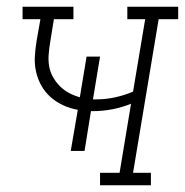

<svg xmlns="http://www.w3.org/2000/svg" viewBox="-20 -550 549 570"><path d="M277 0V-37H335L369 -242Q342 -231 313 -225.5Q284 -220 255 -220Q254 -220 253 -220Q252 -220 250 -220L231 -102H190L211 -224Q188 -228 167.5 -237.5Q147 -247 130.5 -261.5Q114 -276 103 -295.5Q92 -315 87 -337.5Q82 -360 83.5 -383.5Q85 -407 89 -431L100 -493H47V-530H198V-493H140L129 -425Q126 -407 124.5 -388.5Q123 -370 126 -353Q129 -336 137.5 -321Q146 -306 158 -294Q170 -282 185 -274Q200 -266 217 -261L237 -382H277L256 -255Q259 -255 261.5 -255Q264 -255 266 -255Q294 -255 321.5 -261Q349 -267 375 -278L411 -493H358V-530H509V-493H451L375 -37H428V0Z"/></svg>

Font: Iosevka Curly Slab XLtObl
Style: Regular
Weight: 200
Italic angle: -9°
Monospace: yes
Designer: Belleve Invis
Foundry: Belleve Invis
Version: Version 11.1.0; ttfautohint (v1.8.3)